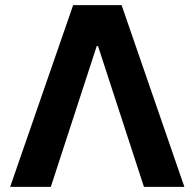

<svg xmlns="http://www.w3.org/2000/svg" viewBox="-20 -727 758 747"><path d="M19.5 0 264.6 -707H453.1L697.3 0H540L361.3 -547.9H356.4L177.7 0Z"/></svg>

Font: Pretendard GOV
Style: Bold
Weight: 700
Designer: Base glyphs from Inter by Rasmus Andersson; Hangeul glyphs from Noto Sans CJK(Source Han Sans) by Jang Soo-young and Kan
Foundry: Kil Hyung-jin
Version: Version 1.309